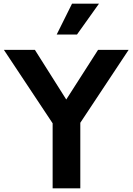

<svg xmlns="http://www.w3.org/2000/svg" viewBox="-20 -1020 718 1040"><path d="M397 -833H287.1L370.1 -1000H516.1ZM415 -355V0H265.1V-352.1L1 -750H168.9L338.9 -481L511.2 -750H676.8Z"/></svg>

Font: Oakes Grotesk Bold
Style: Regular
Weight: 700
Designer: Samuel Oakes
Foundry: Samuel Oakes
Version: Version 1.000;PS 001.000;hotconv 1.0.88;makeotf.lib2.5.64775